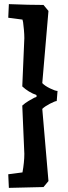

<svg xmlns="http://www.w3.org/2000/svg" viewBox="-20 -786 329 931"><path d="M88 -367 98 -601Q98 -619 96 -641.5Q94 -664 92 -678L89 -691L20 -700L23 -766Q122 -762 191 -762L215 -733L185 -383Q197 -370 222.5 -357.5Q248 -345 259 -345L255 -296Q247 -296 222 -283Q197 -270 185 -258L215 92L191 121L23 125L20 59L89 50Q98 0 98 -40L88 -274Q101 -286 118.5 -296.5Q136 -307 146 -312L157 -316V-325Q118 -339 88 -367Z"/></svg>

Font: Andada
Style: Bold
Weight: 700
Designer: Carolina Giovagnoli
Foundry: Carolina Giovagnoli
Version: Version 1.003